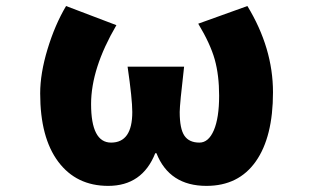

<svg xmlns="http://www.w3.org/2000/svg" viewBox="-20 -603 1040 637"><path d="M338.9 13.7Q233.4 13.7 173.3 -66.4Q113.3 -146.5 113.3 -293Q113.3 -359.4 137.7 -439.9Q162.1 -520.5 199.2 -583L366.2 -519.5Q282.2 -376 282.2 -257.8Q282.2 -129.9 348.6 -129.9Q418.9 -129.9 418.9 -231.4Q418.9 -274.4 403.3 -381.8H590.8Q576.2 -255.9 576.2 -231.4Q576.2 -175.8 591.8 -152.8Q607.4 -129.9 641.6 -129.9Q671.9 -129.9 689.5 -170.9Q707 -211.9 707 -285.2Q707 -353.5 692.4 -405.8Q677.7 -458 637.7 -524.4L800.8 -583Q885.7 -443.4 885.7 -296.9Q885.7 -148.4 828.6 -67.4Q771.5 13.7 665 13.7Q542 13.7 499 -94.7H495.1Q452.1 13.7 338.9 13.7Z"/></svg>

Font: Gen Shin Gothic Monospace Heavy
Style: Bold
Weight: 800
Designer: [Source Han Sans]
Ryoko NISHIZUKA  (kana & ideographs); Paul D. Hunt (Latin, Greek & Cyrillic); Wenlong ZHANG  (bopomofo
Version: Version 1.002.20150607